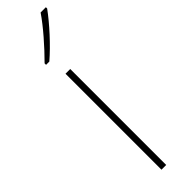

<svg xmlns="http://www.w3.org/2000/svg" viewBox="-268 -756 747 747"><g transform="rotate(-45 106.0 -382.5)"><path d="M212 -758V-765H183C152 -719 99 -659 54 -614V-606H72C120 -647 178 -711 212 -758ZM109 0V-528H83V0Z"/></g></svg>

Font: Noto Sans Thai Looped SemiCondensed Thin
Style: Regular
Weight: 100
Width: 4
Designer: Sasikarn Vongin, Ben Mitchell
Foundry: The Fontpad Ltd
Version: Version 1.001